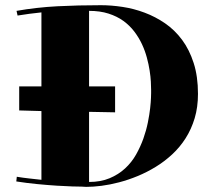

<svg xmlns="http://www.w3.org/2000/svg" viewBox="-20 -710 828 742"><path d="M43.9 -668Q121.6 -681.6 201.7 -685.8Q281.7 -689.9 370.1 -689.9Q410.2 -689.9 453.6 -683.3Q497.1 -676.8 538.8 -661.1Q580.6 -645.5 617.9 -619.9Q655.3 -594.2 683.6 -556.2Q711.9 -518.1 728.5 -466.3Q745.1 -414.6 745.1 -347.2Q745.1 -295.9 732.4 -253.4Q719.7 -210.9 697.5 -176Q675.3 -141.1 645.5 -113.5Q615.7 -85.9 581.8 -65.2Q547.9 -44.4 511.7 -29.5Q475.6 -14.6 440.2 -5.4Q404.8 3.9 372.1 8.1Q339.4 12.2 313 12.2Q308.6 12.2 304 11.7Q299.3 11.2 294.9 11.2Q284.7 11.2 259.5 10.5Q234.4 9.8 200 7.6Q165.5 5.4 124.8 1.5Q84 -2.4 43 -8.8L44.9 -26.9Q69.3 -22.9 93.3 -20.3Q117.2 -17.6 140.1 -15.1V-280.8L54.2 -283.2V-376H140.1V-662.1Q116.7 -659.7 93.8 -656.7Q70.8 -653.8 47.9 -649.9ZM424.8 -275.9 324.2 -277.8V-6.8Q369.1 -6.8 403.6 -21.2Q438 -35.6 463.4 -59.1Q488.8 -82.5 505.9 -112.8Q522.9 -143.1 534.2 -174.8Q545.4 -206.5 551.5 -237.1Q557.6 -267.6 560.3 -292Q563 -316.4 563.5 -332.3Q564 -348.1 564 -350.1V-362.8Q564 -375 563 -394.3Q562 -413.6 558.3 -437.3Q554.7 -460.9 547.6 -487.3Q540.5 -513.7 528.6 -539.3Q516.6 -564.9 499 -588.1Q481.4 -611.3 456.8 -629.2Q432.1 -647 399.4 -657.5Q366.7 -668 324.2 -668V-376H424.8Z"/></svg>

Font: Purple Purse
Style: Regular
Weight: 400
Designer: Astigmatic (AOETI)
Foundry: Astigmatic (AOETI)
Version: Version 1.000